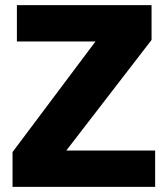

<svg xmlns="http://www.w3.org/2000/svg" viewBox="-20 -730 655 750"><path d="M29 0V-136L353 -568H46V-710H572V-574L239 -142H586V0Z"/></svg>

Font: Geist ExtBd
Style: Regular
Weight: 400
Designer: Basement.studio, Andrés Briganti, Mateo Zaragoza
Foundry: Basement.studio, Vercel, Andrés Briganti, Guido Ferreyra, Mateo Zaragoza
Version: Version 1.401